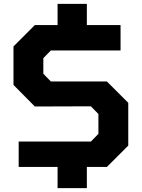

<svg xmlns="http://www.w3.org/2000/svg" viewBox="-20 -867 736 997"><path d="M279 110V0H77V-132H452L491 -172V-275L452 -315L161 -314L50 -426V-626L161 -737H279V-847H431V-737H606V-605H244L205 -565V-484L244 -444H535L646 -333V-111L535 0H431V110Z"/></svg>

Font: Tomorrow SemiBold
Style: Regular
Weight: 600
Designer: Tony de Marco, Monica Rizzolli
Foundry: Just in Type
Version: Version 2.002